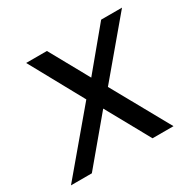

<svg xmlns="http://www.w3.org/2000/svg" viewBox="-128 -655 795 785"><g transform="rotate(-30 270.0 -262.5)"><path d="M224 -273 85.5 -525H183.5L286 -340L439.5 -525H538L326 -273L478 0H379L265 -206L92.5 0H-6Z"/></g></svg>

Font: 1883 Sans
Style: Italic
Weight: 400
Italic angle: -8°
Designer: 1883 Sans project is a fork of Public Sans.
Version: Version 1.009